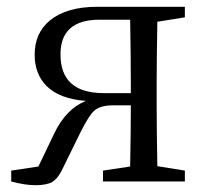

<svg xmlns="http://www.w3.org/2000/svg" viewBox="-20 -534 613 565"><path d="M84 11Q54 11 13 0V-32L93 -44L139 -140Q174 -214 233 -237Q154 -243 116 -282Q82 -317 82 -373Q82 -437 127 -474Q176 -514 266 -514H524V-483L443 -470Q441 -360 441 -286V-228Q441 -155 443 -45L524 -32V0H283V-32L363 -44Q365 -148 365 -224H312Q274 -224 256 -207Q242 -194 218 -147L160 -29Q148 -7 133 2Q116 11 84 11ZM285 -260H365V-286Q365 -366 363 -476H273Q158 -476 158 -374Q158 -260 285 -260Z"/></svg>

Font: Cactus Classical Serif
Style: Regular
Weight: 400
Designer: Henry Chan (via Glyphwiki)、田海東、宇文滿月
Foundry: Moonlit Owen
Version: Version 1.000